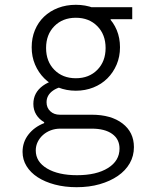

<svg xmlns="http://www.w3.org/2000/svg" viewBox="-20 -570 640 800"><path d="M441 -464V-490H531V-540H325ZM264 -242Q199 -242 159 -213Q119 -184 119 -137Q119 -112 131 -92.5Q143 -73 164 -61V-57Q123 -41 98.5 -9.5Q74 22 74 63Q74 95 90.5 122Q107 149 137 168.5Q167 188 208.5 199Q250 210 299 210Q352 210 395.5 197.5Q439 185 471 163Q503 141 520.5 110.5Q538 80 538 43Q538 -19 490.5 -55.5Q443 -92 362 -92H229Q205 -92 189.5 -106.5Q174 -121 174 -144Q174 -174 201.5 -193Q229 -212 274 -212L270 -225L267 -233ZM232 -34H362Q417 -34 447.5 -12Q478 10 478 49Q478 100 430 130Q382 160 301 160Q223 160 176 132Q129 104 129 57Q129 38 137 21.5Q145 5 159 -7.5Q173 -20 191.5 -27Q210 -34 232 -34ZM112 -373Q112 -334 126 -301Q140 -268 164.5 -243.5Q189 -219 223 -205.5Q257 -192 296 -192Q335 -192 369 -205.5Q403 -219 427.5 -243.5Q452 -268 466 -301Q480 -334 480 -373Q480 -412 466.5 -444.5Q453 -477 428.5 -500.5Q404 -524 370 -537Q336 -550 296 -550Q256 -550 222 -537Q188 -524 163.5 -500.5Q139 -477 125.5 -444.5Q112 -412 112 -373ZM296 -244Q241 -244 206.5 -279Q172 -314 172 -370Q172 -426 206.5 -461Q241 -496 296 -496Q351 -496 385.5 -461Q420 -426 420 -370Q420 -314 385.5 -279Q351 -244 296 -244Z"/></svg>

Font: CommitMonoV142 ExtLt
Style: Regular
Weight: 200
Monospace: yes
Designer: Eigil Nikolajsen
Foundry: Eigil Nikolajsen
Version: Version 1.142